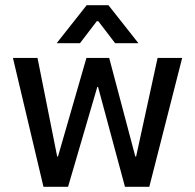

<svg xmlns="http://www.w3.org/2000/svg" viewBox="-20 -722 754 742"><path d="M30 -498H125L201 -117H204L314 -498H402L503 -117H506L589 -498H684L557 0H463L359 -386H356L243 0H148ZM315 -702H399L515 -555H425L360 -640H354L289 -555H199Z"/></svg>

Font: Chakra Petch Medium
Style: Regular
Weight: 500
Designer: Katatrad Aksorn Co.,Ltd.
Foundry: Cadson Demak Co.,Ltd.
Version: Version 1.000; ttfautohint (v1.6)